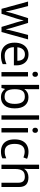

<svg xmlns="http://www.w3.org/2000/svg" viewBox="1514 -2314 810 3877"><g transform="rotate(90 1918.5 -375.0)"><path d="M431 -303Q418 -344 408.5 -383.5Q399 -423 394 -445H390Q386 -423 377 -383.5Q368 -344 354 -302L258 -1H158L11 -537H102L176 -251Q187 -208 197 -164Q207 -120 211 -91H215Q219 -108 224.5 -133Q230 -158 237 -185.5Q244 -213 251 -235L346 -537H442L534 -235Q545 -201 555.5 -161Q566 -121 570 -92H574Q577 -117 587.5 -161Q598 -205 610 -251L685 -537H775L626 -1H523Z M1078 -546Q1147 -546 1196.5 -516Q1246 -486 1272.5 -431.5Q1299 -377 1299 -304V-251H932Q934 -160 978.5 -112.5Q1023 -65 1103 -65Q1154 -65 1193.5 -74.5Q1233 -84 1275 -102V-25Q1234 -7 1194 1.5Q1154 10 1099 10Q1023 10 964.5 -21Q906 -52 873.5 -113.5Q841 -175 841 -264Q841 -352 870.5 -415Q900 -478 953.5 -512Q1007 -546 1078 -546ZM1077 -474Q1014 -474 977.5 -433.5Q941 -393 934 -321H1207Q1206 -389 1175 -431.5Q1144 -474 1077 -474Z M1480 -737Q1500 -737 1515.5 -723.5Q1531 -710 1531 -681Q1531 -653 1515.5 -639Q1500 -625 1480 -625Q1458 -625 1443 -639Q1428 -653 1428 -681Q1428 -710 1443 -723.5Q1458 -737 1480 -737ZM1523 -536V0H1435V-536Z M1781 -575Q1781 -541 1779.5 -511.5Q1778 -482 1776 -465H1781Q1804 -499 1844 -522Q1884 -545 1947 -545Q2047 -545 2107.5 -475.5Q2168 -406 2168 -268Q2168 -130 2107 -60Q2046 10 1947 10Q1884 10 1844 -13Q1804 -36 1781 -68H1774L1756 0H1693V-760H1781ZM1932 -472Q1847 -472 1814 -423Q1781 -374 1781 -271V-267Q1781 -168 1813.5 -115.5Q1846 -63 1934 -63Q2006 -63 2041.5 -116Q2077 -169 2077 -269Q2077 -472 1932 -472Z M2396 0H2308V-760H2396Z M2611 -737Q2631 -737 2646.5 -723.5Q2662 -710 2662 -681Q2662 -653 2646.5 -639Q2631 -625 2611 -625Q2589 -625 2574 -639Q2559 -653 2559 -681Q2559 -710 2574 -723.5Q2589 -737 2611 -737ZM2654 -536V0H2566V-536Z M3039 10Q2968 10 2912.5 -19Q2857 -48 2825.5 -109Q2794 -170 2794 -265Q2794 -364 2827 -426Q2860 -488 2916.5 -517Q2973 -546 3045 -546Q3086 -546 3124 -537.5Q3162 -529 3186 -517L3159 -444Q3135 -453 3103 -461Q3071 -469 3043 -469Q2885 -469 2885 -266Q2885 -169 2923.5 -117.5Q2962 -66 3038 -66Q3082 -66 3115.5 -75Q3149 -84 3177 -97V-19Q3150 -5 3117.5 2.5Q3085 10 3039 10Z M3392 -537Q3392 -497 3387 -462H3393Q3419 -503 3463.5 -524Q3508 -545 3560 -545Q3658 -545 3707 -498.5Q3756 -452 3756 -349V0H3669V-343Q3669 -472 3549 -472Q3459 -472 3425.5 -421.5Q3392 -371 3392 -277V0H3304V-760H3392Z"/></g></svg>

Font: Noto Sans Mandaic
Style: Regular
Weight: 400
Designer: Monotype Design Team
Foundry: Monotype Imaging Inc.
Version: Version 2.002; ttfautohint (v1.8.4.7-5d5b)